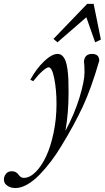

<svg xmlns="http://www.w3.org/2000/svg" viewBox="-123 -722 539 987"><path d="M172.4 -504.4 151.9 -522 325.2 -702.1H358.4L395.5 -518.6L366.2 -504.4L320.8 -633.3ZM-43 244.6Q-65.9 244.6 -80.3 235.8Q-94.7 227.1 -98.9 218Q-103 209 -103 200.2Q-103 186 -92.8 172.1Q-82.5 158.2 -62.5 158.2Q-40 158.2 -27.3 176.3Q-16.6 192.4 -0.5 192.4Q29.8 192.4 60.1 162.4Q90.3 132.3 114 82Q137.7 31.7 152.6 -39.8Q167.5 -111.3 167.5 -188Q167.5 -260.3 156 -318.1Q144.5 -376 127.4 -376Q117.2 -376 95 -356.4Q72.8 -336.9 47.9 -304.7L32.7 -312Q64 -369.1 103.8 -407Q143.6 -444.8 172.9 -444.8Q187.5 -444.8 197.8 -434.8Q208 -424.8 214.1 -408.7Q220.2 -392.6 223.9 -365.7Q227.5 -338.9 228.5 -311.8Q229.5 -284.7 229.5 -245.6Q229.5 -140.6 213.4 -49.8Q259.3 -134.3 285.4 -219.7Q311.5 -305.2 311.5 -350.1Q311.5 -385.3 308.6 -406.2Q312 -444.8 350.1 -444.8Q387.2 -444.8 387.2 -409.7Q346.2 -268.1 303 -175Q259.8 -82 191.9 29.3Q166.5 71.3 138.7 107.9Q110.8 144.5 80.1 176.3Q49.3 208 17.3 226.3Q-14.6 244.6 -43 244.6Z"/></svg>

Font: Elstob
Style: Italic
Weight: 400
Italic angle: -20°
Designer: Peter S. Baker
Version: Version 1.015